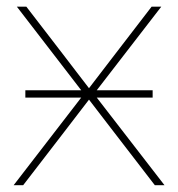

<svg xmlns="http://www.w3.org/2000/svg" viewBox="-20 -542 521 562"><path d="M54.2 -256.3V-277.8H426.8V-256.3ZM20 0 232.4 -275.4V-258.8L29.3 -522.5H57.1L163.1 -384.8Q184.1 -357.4 204.8 -330.3Q225.6 -303.2 246.6 -275.9H234.4Q255.4 -303.2 276.1 -330.3Q296.9 -357.4 317.9 -384.8L423.8 -522.5H452.1L248.5 -258.8V-275.4L461.4 0H433.1L313.5 -155.3Q293.5 -181.2 273.9 -206.8Q254.4 -232.4 234.4 -258.3H246.6Q226.6 -232.4 207 -206.8Q187.5 -181.2 167.5 -155.3L47.9 0Z"/></svg>

Font: Inter 28pt Thin
Style: Regular
Weight: 250
Designer: Rasmus Andersson
Foundry: rsms
Version: Version 4.001;git-66647c0bb